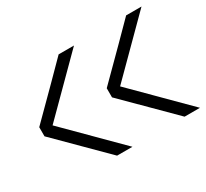

<svg xmlns="http://www.w3.org/2000/svg" viewBox="-108 -661 882 821"><g transform="rotate(-30 333.5 -250.0)"><path d="M590.8 0Q424.2 -166.7 363.3 -226.7V-271.7Q417.5 -326.7 500 -408.3L590.8 -500H666.7L416.7 -250L666.7 0ZM257.5 0Q90.8 -166.7 30 -226.7V-271.7Q84.2 -326.7 166.7 -408.3L257.5 -500H333.3L83.3 -250L333.3 0Z"/></g></svg>

Font: 0xA000-Squareish-Mono
Style: Squareish-Mono
Weight: 400
Version: Version 0.1